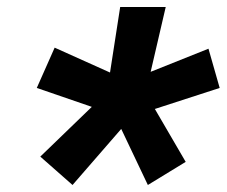

<svg xmlns="http://www.w3.org/2000/svg" viewBox="-20 -767 647 548"><path d="M326 -399 402 -239 510 -305 422 -456 607 -516 575 -628 410 -562 453 -747H323L294 -560L136 -631L85 -516L242 -462L95 -320L187 -239Z"/></svg>

Font: LVC Sans
Style: Bold Italic
Weight: 700
Italic angle: -11.31°
Designer: Mike Abbink, Paul van der Laan, Pieter van Rosmalen
Foundry: Bold Monday
Version: Version 3.0